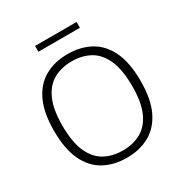

<svg xmlns="http://www.w3.org/2000/svg" viewBox="-203 -1051 1161 1217"><g transform="rotate(-30 377.5 -443.0)"><path d="M377.5 9Q283 9 211.5 -30.2Q140 -69.5 100.2 -153.2Q60.5 -237 60.5 -370Q60.5 -503 100.8 -586.8Q141 -670.5 212.5 -709.8Q284 -749 377.5 -749Q472 -749 543.5 -709.5Q615 -670 654.8 -586.5Q694.5 -503 694.5 -370Q694.5 -237 654.2 -153.5Q614 -70 542.5 -30.5Q471 9 377.5 9ZM377.5 -44Q453.5 -44 510.8 -76Q568 -108 600 -179Q632 -250 632 -367.5Q632 -487.5 600 -559.8Q568 -632 510.8 -664Q453.5 -696 377.5 -696Q301.5 -696 244.2 -664.2Q187 -632.5 155 -561.2Q123 -490 123 -372.5Q123 -252 155 -180Q187 -108 244.2 -76Q301.5 -44 377.5 -44ZM225.5 -854V-896.5H529.5V-854Z"/></g></svg>

Font: Encode Sans Semi Expanded Light
Style: Regular
Weight: 300
Width: 6
Designer: Multiple Designers
Foundry: Impallari Type
Version: Version 3.000; ttfautohint (v1.8.3) -l 8 -r 50 -G 200 -x 14 